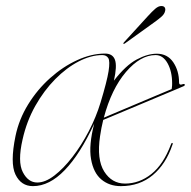

<svg xmlns="http://www.w3.org/2000/svg" viewBox="-20 -611 634 638"><path d="M553 -130Q531.5 -66 487.8 -29.2Q444 7.5 381.5 7.5Q343.5 7.5 317 -14.5Q290.5 -36.5 282.5 -82.5Q274.5 -128.5 293 -200Q246.5 -99 195.2 -45.8Q144 7.5 89.5 7.5Q50 7.5 31.5 -30.8Q13 -69 31.5 -159Q43 -214.5 73.5 -264Q104 -313.5 146.5 -351.5Q189 -389.5 236.5 -411.2Q284 -433 329 -433Q354.5 -433 362 -412.2Q369.5 -391.5 358.5 -343Q398 -394 434 -413.2Q470 -432.5 501 -432.5Q536.5 -432.5 555.8 -404Q575 -375.5 575 -337Q575 -326.5 588 -331.5Q592.5 -333 594 -330Q595 -327 591 -325Q588 -323.5 564.8 -313.8Q541.5 -304 507.5 -289.8Q473.5 -275.5 437 -260.2Q400.5 -245 369.8 -232Q339 -219 323 -212.5Q316.5 -186.5 312.5 -158.5Q301 -81.5 326.2 -41.2Q351.5 -1 395.5 -1Q443 -1 483 -32.8Q523 -64.5 548 -131Q549.5 -136 552 -136Q555.5 -136 553 -130ZM497 -428Q446.5 -428 398.5 -371.8Q350.5 -315.5 325 -220Q341.5 -227 371.8 -239.8Q402 -252.5 436.8 -267.2Q471.5 -282 502.2 -294.8Q533 -307.5 550.5 -315Q551.5 -322.5 551.8 -326.2Q552 -330 552 -334Q552 -373.5 536.8 -400.8Q521.5 -428 497 -428ZM55 -147.5Q38 -73.5 55.8 -39Q73.5 -4.5 104 -4.5Q130.5 -4.5 160.8 -27.8Q191 -51 220.8 -89.5Q250.5 -128 275 -175Q299.5 -222 314 -270Q335.5 -341 340.8 -374.5Q346 -408 339.8 -418Q333.5 -428 320 -428Q282.5 -428 241.8 -407Q201 -386 163.5 -348Q126 -310 97.2 -259Q68.5 -208 55 -147.5ZM471 -557Q485.5 -573 496 -582Q506.5 -591 516 -591Q524.5 -591 527.5 -586Q530.5 -581 528.5 -574Q526.5 -564.5 517 -556Q507.5 -547.5 493.5 -537.5L395.5 -467Q392 -464 390 -466Q389 -467.5 392.5 -471Z"/></svg>

Font: Fraunces 144pt S000 Thin
Style: Italic
Weight: 100
Italic angle: -16°
Version: Version 1.000; ttfautohint (v1.8.3)